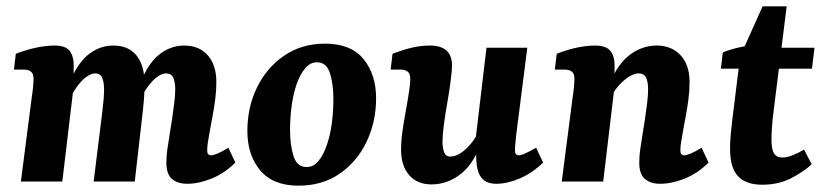

<svg xmlns="http://www.w3.org/2000/svg" viewBox="-20 -574 2612 607"><path d="M572 7Q541 7 523.5 -8.5Q506 -24 506 -59Q506 -81 509 -101.5Q512 -122 516 -147Q520 -171 524 -197.5Q528 -224 531 -249Q534 -274 534 -292Q534 -314 528 -328Q522 -342 504 -342Q494 -342 480 -333Q466 -324 451.5 -305.5Q437 -287 423 -259L413 -285Q441 -365 478.5 -397.5Q516 -430 562 -430Q610 -430 637 -399Q664 -368 664 -315Q664 -288 660.5 -260.5Q657 -233 652 -207Q647 -181 643 -158Q639 -137 637 -123Q635 -109 635 -98Q635 -83 647 -83Q654 -83 667.5 -88.5Q681 -94 702 -107L724 -60Q690 -26 649 -9.5Q608 7 572 7ZM46 0 81 -271Q83 -282 84.5 -298.5Q86 -315 86 -325Q86 -341 78 -347.5Q70 -354 54 -354H24L30 -404Q67 -418 97.5 -424Q128 -430 152 -430Q189 -430 201.5 -411.5Q214 -393 213 -363L212 -294L177 0ZM276 0 294 -144Q299 -186 304 -225.5Q309 -265 309 -292Q309 -314 303 -328Q297 -342 280 -342Q270 -342 256 -333Q242 -324 227.5 -305.5Q213 -287 199 -259L189 -285Q217 -365 254.5 -397.5Q292 -430 338 -430Q387 -430 412 -398Q437 -366 437 -310Q437 -273 432.5 -232Q428 -191 423 -148L406 0Z M924 13Q843 13 802.5 -35.5Q762 -84 762 -160Q762 -234 792 -296.5Q822 -359 877.5 -397.5Q933 -436 1008 -436Q1089 -436 1129 -387.5Q1169 -339 1169 -263Q1169 -189 1139 -126Q1109 -63 1054 -25Q999 13 924 13ZM947 -46Q970 -45 986 -64Q1002 -83 1013 -114.5Q1024 -146 1029 -184Q1034 -222 1034 -261Q1034 -307 1023.5 -341.5Q1013 -376 984 -377Q962 -378 945.5 -359Q929 -340 918 -308.5Q907 -277 902 -239Q897 -201 897 -162Q897 -117 907.5 -82Q918 -47 947 -46Z M1344 9Q1299 9 1273.5 -20.5Q1248 -50 1248 -100Q1248 -128 1252 -156.5Q1256 -185 1261 -212.5Q1266 -240 1270 -264Q1272 -277 1274.5 -294Q1277 -311 1277 -325Q1277 -341 1269 -347.5Q1261 -354 1245 -354H1215L1221 -404Q1258 -418 1285 -424Q1312 -430 1339 -430Q1409 -430 1409 -367Q1409 -358 1408 -347.5Q1407 -337 1405 -321Q1401 -288 1394.5 -251.5Q1388 -215 1383.5 -181.5Q1379 -148 1379 -124Q1379 -107 1384 -93Q1389 -79 1404 -79Q1418 -79 1434 -88.5Q1450 -98 1466.5 -117Q1483 -136 1497 -165L1507 -137Q1480 -58 1437.5 -24.5Q1395 9 1344 9ZM1549 7Q1518 7 1503 -11Q1488 -29 1486 -65Q1485 -80 1485 -98Q1485 -116 1484 -137L1518 -423H1647L1612 -148Q1611 -135 1609.5 -122Q1608 -109 1608 -99Q1608 -83 1620 -83Q1627 -83 1639.5 -88.5Q1652 -94 1675 -107L1697 -60Q1663 -27 1623.5 -10Q1584 7 1549 7Z M2067 7Q2036 7 2018.5 -8.5Q2001 -24 2001 -59Q2001 -81 2004 -101.5Q2007 -122 2011 -147Q2015 -171 2019 -197.5Q2023 -224 2026 -249Q2029 -274 2029 -292Q2029 -315 2022.5 -328.5Q2016 -342 1999 -342Q1987 -342 1971 -333Q1955 -324 1938 -305.5Q1921 -287 1907 -259L1897 -285Q1926 -364 1966.5 -397Q2007 -430 2056 -430Q2103 -430 2131.5 -399.5Q2160 -369 2160 -315Q2160 -288 2156.5 -260.5Q2153 -233 2148 -207Q2143 -181 2139 -158Q2135 -137 2133 -123Q2131 -109 2131 -98Q2131 -83 2143 -83Q2150 -83 2163.5 -88.5Q2177 -94 2198 -107L2220 -60Q2186 -26 2145 -9.5Q2104 7 2067 7ZM1756 0 1791 -271Q1793 -282 1794.5 -298.5Q1796 -315 1796 -325Q1796 -341 1788 -347.5Q1780 -354 1764 -354H1734L1740 -404Q1776 -418 1806.5 -424Q1837 -430 1860 -430Q1898 -430 1911 -411.5Q1924 -393 1923 -363L1922 -294L1887 0Z M2390 10Q2339 10 2313.5 -16.5Q2288 -43 2288 -104Q2288 -127 2290.5 -152Q2293 -177 2295 -194L2320 -396L2391 -554H2467L2425 -217Q2422 -193 2420.5 -171Q2419 -149 2419 -133Q2419 -102 2427 -89Q2435 -76 2453 -76Q2468 -76 2486.5 -83.5Q2505 -91 2522 -101L2546 -55Q2524 -33 2483 -11.5Q2442 10 2390 10ZM2259 -357 2265 -408Q2283 -416 2309.5 -422.5Q2336 -429 2364 -432L2408 -423H2555L2547 -357Z"/></svg>

Font: Yrsa
Style: Italic
Weight: 400
Italic angle: -7.10001°
Designer: Anna Giedrys (Yrsa+Rasa design), David Brezina (Yrsa art-direction, Rasa art-direction, design)
Foundry: Rosetta Type Foundry
Version: Version 2.004